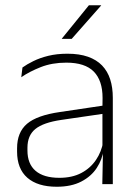

<svg xmlns="http://www.w3.org/2000/svg" viewBox="-20 -701 518 731"><path d="M369.5 0 372 -125 370 -131.5V-290L370.5 -328Q370.5 -394.5 337 -428.5Q303.5 -462.5 232.5 -462.5Q178.5 -462.5 135.2 -445.5Q92 -428.5 61 -407L65.5 -444Q82 -456 106.8 -468.2Q131.5 -480.5 164 -488.5Q196.5 -496.5 237 -496.5Q282 -496.5 314.8 -485Q347.5 -473.5 368.5 -451.8Q389.5 -430 399.5 -399Q409.5 -368 409.5 -328.5V0ZM196 10Q123.5 10 84.2 -24.2Q45 -58.5 45 -124V-136.5Q45 -197.5 83 -229.8Q121 -262 208 -274.5L379.5 -300L381.5 -269L213.5 -244.5Q145 -234.5 114.8 -210Q84.5 -185.5 84.5 -138.5V-128Q84.5 -77 115.5 -50.5Q146.5 -24 206 -24Q254.5 -24 289.2 -42.2Q324 -60.5 345.2 -91.8Q366.5 -123 373 -162L383.5 -131H374.5Q369.5 -94 348.5 -61.8Q327.5 -29.5 289.5 -9.8Q251.5 10 196 10ZM318.5 -681H365V-680L253 -553H215.5V-554Z"/></svg>

Font: Anek Gujarati ExtraLight
Style: Regular
Weight: 250
Version: Version 1.003